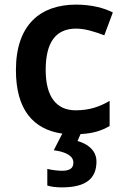

<svg xmlns="http://www.w3.org/2000/svg" viewBox="-20 -572 541 832"><path d="M398 128C398 79 359 51 316 39L329 9C383 6 419 -5 455 -26V-135C413 -110 368 -94 308 -94C224 -94 178 -153 178 -269C178 -388 221 -448 310 -448C348 -448 390 -435 432 -419L469 -518C432 -537 377 -552 310 -552C157 -552 49 -467 49 -268C49 -97 124 -11 250 7L213 79C270 87 298 105 298 133C298 160 278 168 248 168C229 168 201 164 185 160V232C201 237 222 240 248 240C356 240 398 199 398 128Z"/></svg>

Font: Noto Sans Gunjala Gondi Semibold
Style: Regular
Weight: 400
Designer: Ek Type
Foundry: Ek Type
Version: Version 1.004